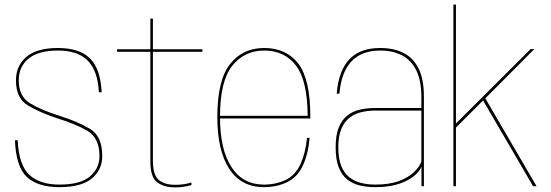

<svg xmlns="http://www.w3.org/2000/svg" viewBox="-20 -805 2382 830"><path d="M237 4Q332 4 377 -33.5Q422 -71 422 -130.5Q422 -217 368.2 -248.5Q314.5 -280 237 -304.5Q161 -328 111 -357.8Q61 -387.5 61 -458Q61 -516 103 -551.2Q145 -586.5 230 -586.5Q316.5 -586.5 359.5 -542.8Q402.5 -499 407.5 -406H419.5Q414.5 -507.5 369 -552.5Q323.5 -597.5 230 -597.5Q139 -597.5 94 -559Q49 -520.5 49 -458Q49 -380.5 99.5 -350Q150 -319.5 226 -294Q303.5 -270.5 356.8 -240Q410 -209.5 410 -130.5Q410 -77 368.5 -42Q327 -7 237 -7Q152.5 -7 107 -49Q61.5 -91 56.5 -198.5H44.5Q49.5 -82.5 96.8 -39.2Q144 4 237 4Z M736 5Q773.5 5 807.5 -5V-16Q774 -6 738 -6Q691.5 -6 666.2 -27.2Q641 -48.5 641 -112V-581H855V-592H641V-724.5H630V-592H486V-581H630V-106Q630 -39.5 659.2 -17.2Q688.5 5 736 5Z M1121 4V-7Q1029.5 -7 980.5 -83Q931 -158.5 931 -299Q931 -453.5 983.5 -520Q1036 -586.5 1122 -586.5Q1210.5 -586.5 1260 -521Q1309 -456.5 1310 -304.5H926V-293H1321.5Q1321.5 -298 1321.5 -301.5Q1321.5 -461 1270 -529.5Q1218 -597.5 1122 -597.5Q1029 -597.5 974.5 -528Q919.5 -458.5 919.5 -299Q919.5 -153.5 971.5 -74.5Q1023 4 1121 4ZM1121 -7V4Q1178 4 1223 -18.5Q1268 -41 1291 -93Q1313.5 -144.5 1318.5 -209H1307Q1302 -149.5 1280.5 -99Q1258.5 -48.5 1215.5 -27.5Q1172.5 -7 1121 -7Z M1602 4Q1651.5 4 1687.2 -5.2Q1723 -14.5 1747 -28.8Q1771 -43 1784.5 -58Q1798 -73 1802 -85V0H1812.5V-387Q1812.5 -462 1789.8 -508.2Q1767 -554.5 1724.8 -576Q1682.5 -597.5 1623.5 -597.5Q1583 -597.5 1550.2 -586.5Q1517.5 -575.5 1493.5 -552Q1469.5 -528.5 1454.8 -491Q1440 -453.5 1435.5 -400H1447Q1453.5 -466 1476 -507Q1498.5 -548 1535.8 -567.2Q1573 -586.5 1623.5 -586.5Q1678.5 -586.5 1718.2 -565.5Q1758 -544.5 1779.8 -500.2Q1801.5 -456 1801.5 -386V-338H1599Q1565 -338 1534.5 -330.8Q1504 -323.5 1480.8 -305Q1457.5 -286.5 1444.2 -253.5Q1431 -220.5 1431 -168.5Q1431 -115.5 1444.2 -81.8Q1457.5 -48 1481 -29.2Q1504.5 -10.5 1535.5 -3.2Q1566.5 4 1602 4ZM1602.5 -7Q1570.5 -7 1541.8 -14Q1513 -21 1490.5 -38.5Q1468 -56 1455.2 -87.5Q1442.5 -119 1442.5 -168.5Q1442.5 -217 1455.8 -248.2Q1469 -279.5 1491.5 -296.5Q1514 -313.5 1542.2 -320.2Q1570.5 -327 1600.5 -327H1801.5V-107Q1794 -84.5 1770 -61.2Q1746 -38 1704.5 -22.5Q1663 -7 1602.5 -7Z M2066 -374.5 2284.5 0H2299.5L2075 -385ZM1940 0H1951V-253.5L2070 -372.5L2074 -376L2290 -593H2274L1951 -271V-785H1940Z"/></svg>

Font: Anybody Thin
Style: Regular
Weight: 100
Designer: Tyler Finck
Foundry: Etcetera Type Company
Version: Version 1.114;gftools[0.9.25]